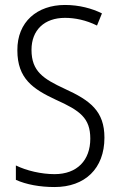

<svg xmlns="http://www.w3.org/2000/svg" viewBox="-20 -837 485 774"><path d="M401 -282C401 -389 344 -432 241 -479C155 -519 107 -549 107 -636C107 -716 159 -765 242 -765C282 -765 327 -756 371 -734L391 -783C351 -803 299 -817 242 -817C130 -817 49 -749 50 -634C50 -520 113 -478 205 -435C303 -391 344 -361 344 -278C344 -191 291 -135 200 -135C146 -135 87 -149 44 -170V-112C86 -93 141 -83 200 -83C322 -83 401 -157 401 -282Z"/></svg>

Font: Noto Sans Kannada UI Condensed Light
Style: Regular
Weight: 300
Width: 3
Designer: Jelle Bosma - Monotype Design Team
Foundry: Monotype Imaging Inc.
Version: Version 2.005